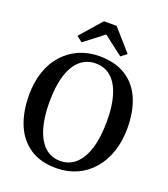

<svg xmlns="http://www.w3.org/2000/svg" viewBox="-172 -1090 1065 1220"><g transform="rotate(20 361.0 -479.5)"><path d="M355 11Q245.5 12 173.5 -36Q101.5 -84 66.2 -169.8Q31 -255.5 31 -367Q31 -455.5 55.5 -526.5Q80 -597.5 125.5 -647.8Q171 -698 233 -725Q295 -752 369.5 -752Q478 -751.5 549.2 -705.8Q620.5 -660 655.8 -576.8Q691 -493.5 691 -381Q691 -293.5 666.5 -221.5Q642 -149.5 597.2 -97.8Q552.5 -46 490.8 -18Q429 10 355 11ZM359.5 -40.5Q418.5 -40.5 462 -78.8Q505.5 -117 529.5 -192.8Q553.5 -268.5 553.5 -381Q553.5 -483 531.2 -554.2Q509 -625.5 466.2 -663Q423.5 -700.5 362 -700.5Q303 -700.5 259.5 -664Q216 -627.5 192 -553.5Q168 -479.5 168 -367Q168 -265 190.5 -191.8Q213 -118.5 255.5 -79.5Q298 -40.5 359.5 -40.5ZM230.5 -795.5 191.5 -825.5 318.5 -970H404L531 -825.5L492 -795.5L361 -896Z"/></g></svg>

Font: Merriweather 36pt SemiBold
Style: Regular
Weight: 600
Version: Version 2.100